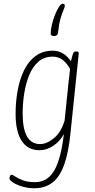

<svg xmlns="http://www.w3.org/2000/svg" viewBox="-20 -802 511 1034"><path d="M164 212Q134 212 103.5 203.5Q73 195 52 182Q31 169 31 158Q31 152 34 145.5Q37 139 43 139Q48 139 62.5 149Q77 159 103 169Q129 179 168 179Q235 179 271.5 117.5Q308 56 324 -80Q302 -40 266.5 -16.5Q231 7 193 7Q130 7 97 -43Q64 -93 64 -189Q64 -253 75 -314Q86 -375 109.5 -423.5Q133 -472 171.5 -500.5Q210 -529 265 -529Q323 -529 362 -472Q365 -484 367.5 -493.5Q370 -503 373 -513Q377 -525 390 -525H392Q406 -525 404 -513L359 -80Q343 74 297.5 143Q252 212 164 212ZM196 -26Q231 -26 270 -57.5Q309 -89 328 -153L350 -367Q352 -383 354 -399Q356 -415 357 -431Q321 -497 264 -497Q218 -497 187 -470Q156 -443 137.5 -398Q119 -353 110.5 -299Q102 -245 102 -191Q102 -26 196 -26ZM271 -608Q253 -608 253 -621Q253 -642 259.5 -669.5Q266 -697 276.5 -723Q287 -749 298 -765.5Q309 -782 317 -782Q329 -782 329 -772Q329 -763 322 -748Q315 -733 306.5 -704.5Q298 -676 292 -624Q290 -608 271 -608Z"/></svg>

Font: Asap Condensed Condensed Thin
Style: Italic
Weight: 100
Width: 3
Italic angle: -6°
Designer: Pablo Cosgaya
Foundry: Omnibus-Type
Version: Version 3.001; ttfautohint (v1.8.4.7-5d5b)